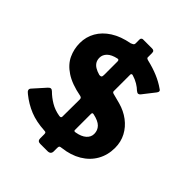

<svg xmlns="http://www.w3.org/2000/svg" viewBox="-241 -941 1154 1154"><g transform="rotate(45 335.5 -364.5)"><path d="M638 -225Q638 -164 610.5 -115.5Q583 -67 532 -36.5Q481 -6 411 2Q399 3 395.5 6.5Q392 10 392 21V50Q392 76 364 76H303Q279 76 279 53V19Q279 9 276 5.5Q273 2 263 2Q192 -2 139 -23.5Q86 -45 39 -83Q13 -102 28 -119L96 -195Q105 -205 113 -205Q121 -205 129 -197Q155 -171 188.5 -151Q222 -131 264 -124Q281 -121 281 -134L282 -280Q282 -288 279 -292Q276 -296 268 -298Q184 -314 134 -347Q84 -380 63 -425Q42 -470 42 -521Q42 -573 67 -617Q92 -661 140.5 -692Q189 -723 260 -736Q266 -738 273.5 -742.5Q281 -747 281 -756V-790Q281 -797 285.5 -801Q290 -805 295 -805H372Q382 -805 387 -800.5Q392 -796 392 -784V-748Q392 -741 407 -737Q458 -725 499.5 -707.5Q541 -690 575 -666Q593 -657 580 -639L519 -561Q513 -554 506 -553Q499 -552 488 -561Q474 -575 452.5 -588Q431 -601 404 -609Q398 -611 394.5 -608.5Q391 -606 391 -601V-460Q391 -451 404 -448L465 -432Q516 -418 555 -388.5Q594 -359 616 -317.5Q638 -276 638 -225ZM281 -602Q281 -618 268 -615Q227 -606 207.5 -586.5Q188 -567 188 -542Q188 -523 196 -509Q204 -495 220 -485Q236 -475 261 -468Q272 -467 276.5 -471Q281 -475 281 -488ZM391 -130Q391 -120 405 -123Q446 -130 468 -149.5Q490 -169 490 -196Q490 -226 470 -246.5Q450 -267 403 -277Q397 -278 394 -276Q391 -274 391 -266V-130Z"/></g></svg>

Font: Libre Franklin Thin ExtraBold
Style: Regular
Weight: 800
Version: Version 3.000